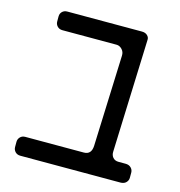

<svg xmlns="http://www.w3.org/2000/svg" viewBox="-103 -671 814 866"><g transform="rotate(15 304.5 -237.5)"><path d="M36 72Q36 85 45 94.5Q54 104 69 104H537Q553 104 562.5 94.5Q572 85 572 72V48Q572 35 562.5 25.5Q553 16 537 16H504Q487 16 477.5 5Q468 -6 469 -23L488 -549Q489 -561 479.5 -570Q470 -579 454 -579H106Q91 -579 82 -570Q73 -561 73 -548V-524Q73 -511 82 -501.5Q91 -492 106 -492H359Q373 -492 384.5 -480Q396 -468 395 -450L379 -25Q377 16 342 16H69Q54 16 45 25.5Q36 35 36 48Z"/></g></svg>

Font: WDXL Lubrifont TC
Style: Regular
Weight: 400
Designer: [WDXL Lubrifont] Copyright 2020-2022 (c) NightFurySL2001, Skr-ZERO; [ZCOOL QingKe HuangYou] Copyright 2018-2022 (c) The 
Version: Version 2.001;hotconv 1.1.1;makeotfexe 2.6.0